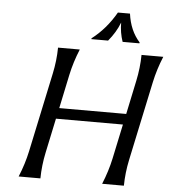

<svg xmlns="http://www.w3.org/2000/svg" viewBox="-62 -1018 955 1074"><g transform="rotate(5 415.5 -481.0)"><path d="M556.2 -961.9H624Q636.7 -866.7 691.9 -805.7L690.9 -800.8H596.7Q579.1 -852.1 579.1 -907.7Q557.6 -851.6 515.1 -800.8H420.9L421.9 -805.7Q502 -867.2 556.2 -961.9ZM83 0Q113.3 -73.2 128.9 -146.5L223.1 -590.8Q238.8 -664.1 239.7 -737.3H361.8Q331.5 -664.1 315.9 -590.8L275.9 -400.9H651.9L691.9 -590.8Q707.5 -664.1 708.5 -737.3H830.6Q800.3 -664.1 784.7 -590.8L690.4 -146.5Q674.8 -73.2 673.8 0H551.8Q582 -73.2 597.7 -146.5L638.7 -340.3H262.7L221.7 -146.5Q206.1 -73.2 205.1 0Z"/></g></svg>

Font: Classica
Style: Book Oblique
Weight: 400
Italic angle: -12°
Designer: Wojciech Kalinowski "wmk69" (wmk69@o2.pl)
Foundry: Wojciech Kalinowski "wmk69" (wmk69@o2.pl)
Version: Version 2.1.1; 2021-05-14